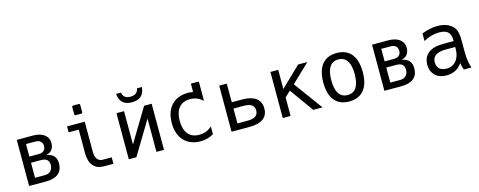

<svg xmlns="http://www.w3.org/2000/svg" viewBox="-32 -1473 5483 2200"><g transform="rotate(-15 2709.0 -373.5)"><path d="M318.4 0Q414.1 0 464.4 -41Q514.6 -82 514.6 -160.6Q514.6 -215.8 488.3 -247.6Q460.4 -281.7 396.5 -293Q442.9 -298.8 467.8 -332Q491.2 -363.8 491.2 -408.7Q491.2 -475.6 438.5 -513.2Q414.1 -530.3 381.3 -538.6Q348.6 -546.9 310.5 -546.9H116.7V0ZM206.5 -473.6H317.4Q357.9 -473.6 379.2 -453.1Q400.4 -432.6 400.4 -398.9Q400.4 -365.2 379.2 -345Q357.9 -324.7 317.9 -324.7H206.5ZM206.5 -251.5H325.2Q375.5 -251.5 397.9 -229Q418.9 -208 418.9 -169.4Q418.9 -127.4 394.5 -100.6Q369.6 -73.2 323.2 -73.2H206.5Z M922.9 -660.6V-745.1Q922.9 -759.8 907.2 -759.8H843.8Q828.1 -759.8 828.1 -745.1V-660.6Q828.1 -646 843.8 -646H907.2Q922.9 -646 922.9 -660.6ZM713.4 -546.9V-476.6H833V-194.3Q833 -99.6 877.4 -47.9Q900.4 -21 931.2 -8.5Q961.9 3.9 1002 3.9H1115.7V-72.3H1010.7Q967.8 -72.3 945.3 -103Q922.9 -132.8 922.9 -194.3V-546.9Z M1658.2 -761.2H1600.1Q1593.3 -724.1 1569.8 -706.1Q1546.4 -688 1504.4 -688Q1461.4 -688 1438.7 -706.5Q1416 -725.1 1410.2 -761.2H1352.1Q1363.3 -621.1 1504.9 -621.1Q1647 -621.1 1658.2 -761.2ZM1389.2 0 1627 -395V0H1716.8V-546.9H1627L1389.2 -151.9V-546.9H1299.3V0Z M1953.6 -483.9Q2025.4 -560.1 2150.9 -560.1Q2164.6 -560.1 2176.8 -558.8Q2189 -557.6 2202.6 -555.7H2204.6Q2210.4 -555.7 2210.4 -562V-648.4Q2210.4 -653.3 2215.3 -653.3H2299.8Q2304.7 -653.3 2304.7 -648.4V-423.8Q2270 -455.1 2233.9 -469.5Q2197.8 -483.9 2154.3 -483.9Q2067.4 -483.9 2022 -429.4Q1976.6 -375 1976.6 -272.9Q1976.6 -170.9 2022.2 -116.5Q2067.9 -62 2154.8 -62Q2242.7 -62 2304.7 -121.1V-27.8Q2265.6 -5.9 2228 4.2Q2190.4 14.2 2148.4 14.2Q2087.4 14.2 2038.1 -5.4Q1988.8 -24.9 1953.6 -62Q1918.5 -99.1 1900.1 -152.6Q1881.8 -206.1 1881.8 -272.9Q1881.8 -339.8 1900.1 -393.3Q1918.5 -446.8 1953.6 -483.9Z M2732.9 0Q2838.4 0 2894.3 -40.5Q2950.2 -81.1 2950.2 -161.1Q2950.2 -242.7 2892.6 -285.2Q2836.9 -325.7 2732.9 -325.7H2607.9V-546.9H2518.1V0ZM2607.9 -251H2729Q2792 -251 2823.2 -229.5Q2854.5 -208 2854.5 -162.6Q2854.5 -74.7 2729 -74.7H2607.9Z M3218.3 0V-219.2L3285.2 -282.2L3487.3 0H3597.2L3348.1 -340.8L3563.5 -546.9H3454.1L3218.3 -319.8V-546.9H3125.5V0Z M4147.5 -272.5Q4147.5 -411.1 4087.4 -486.3Q4026.9 -560.1 3913.1 -560.1Q3799.8 -560.1 3739.3 -486.3Q3679.2 -412.1 3679.2 -272.5Q3679.2 -131.8 3738.8 -58.8Q3798.3 14.2 3913.1 14.2Q4027.3 14.2 4087.4 -59.3Q4147.5 -132.8 4147.5 -272.5ZM3774.4 -272.9Q3774.4 -377.9 3809.3 -430.9Q3844.2 -483.9 3913.1 -483.9Q3982.4 -483.9 4017.3 -430.9Q4052.2 -377.9 4052.2 -272.9Q4052.2 -168.5 4017.3 -115.2Q3982.4 -62 3913.1 -62Q3844.2 -62 3809.3 -115.2Q3774.4 -168.5 3774.4 -272.9Z M4532.7 0Q4628.4 0 4678.7 -41Q4729 -82 4729 -160.6Q4729 -215.8 4702.6 -247.6Q4674.8 -281.7 4610.8 -293Q4657.2 -298.8 4682.1 -332Q4705.6 -363.8 4705.6 -408.7Q4705.6 -475.6 4652.8 -513.2Q4628.4 -530.3 4595.7 -538.6Q4563 -546.9 4524.9 -546.9H4331.1V0ZM4420.9 -473.6H4531.7Q4572.3 -473.6 4593.5 -453.1Q4614.7 -432.6 4614.7 -398.9Q4614.7 -365.2 4593.5 -345Q4572.3 -324.7 4532.2 -324.7H4420.9ZM4420.9 -251.5H4539.6Q4589.8 -251.5 4612.3 -229Q4633.3 -208 4633.3 -169.4Q4633.3 -127.4 4608.9 -100.6Q4584 -73.2 4537.6 -73.2H4420.9Z M5172.4 -9.3Q5195.8 -21.5 5217.3 -40.8Q5238.8 -60.1 5252.4 -83Q5255.4 -63 5260.3 -42.5Q5267.1 -14.6 5273.4 0H5363.8L5358.4 -16.1Q5350.6 -40 5345.2 -71.8Q5336.9 -116.7 5336.4 -150.4L5335 -200.2V-312Q5335 -385.3 5327.1 -419.9Q5319.8 -454.1 5300.8 -480.5Q5273.4 -517.6 5223.6 -539.6Q5174.8 -560.1 5107.9 -560.1Q5062 -560.1 5018.6 -550.8Q4973.6 -541 4922.9 -522V-432.1Q4966.8 -457.5 5013.9 -470.7Q5061 -483.9 5107.4 -483.9Q5179.2 -483.9 5211.4 -454.6Q5227.5 -439.9 5236.1 -415.3Q5244.6 -390.6 5244.6 -359.4V-345.2H5124Q5005.4 -345.2 4944.1 -297.9Q4882.8 -250.5 4882.8 -159.7Q4882.8 -118.2 4895.5 -87.4Q4908.2 -56.6 4932.6 -33.2Q4981.4 14.2 5066.9 14.2Q5127 14.2 5172.4 -9.3ZM5002.4 -88.4Q4972.7 -115.7 4972.7 -164.6Q4972.7 -192.4 4982.4 -212.9Q4992.2 -233.4 5012.7 -247.6Q5053.2 -274.9 5130.9 -274.9H5244.6V-254.9Q5244.6 -195.8 5225.3 -152.1Q5206.1 -108.4 5170.2 -84.7Q5134.3 -61 5085.4 -61Q5032.7 -61 5002.4 -88.4Z"/></g></svg>

Font: Hack Dev
Style: Regular
Weight: 400
Designer: Christopher Simpkins
Foundry: Christopher Simpkins
Version: Version 2.0315